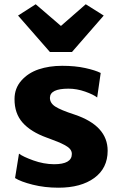

<svg xmlns="http://www.w3.org/2000/svg" viewBox="-20 -874 562 903"><path d="M64.9 -800.8 147.9 -854 266.6 -752 383.3 -854 467.8 -800.8 318.4 -629.4H214.8ZM50.8 -36.6 69.3 -151.4Q87.9 -137.2 136.5 -119.6Q185.1 -102.1 233.9 -101.6Q317.9 -101.6 317.9 -149.9Q317.9 -162.1 310.1 -172.1Q302.2 -182.1 285.9 -190.9Q269.5 -199.7 252.2 -206.8Q234.9 -213.9 208.5 -223.6Q203.1 -225.6 200.2 -226.6Q124.5 -253.9 86.2 -297.4Q47.9 -340.8 48.3 -408.2Q48.3 -458.5 80.3 -494.9Q112.3 -531.2 161.9 -547.9Q211.4 -564.5 272.5 -564.5Q333.5 -564.5 381.1 -554Q428.7 -543.5 453.6 -530.8L437 -415.5Q419.9 -429.2 380.6 -443.1Q341.3 -457 301.8 -457Q215.8 -457 214.8 -414.6Q214.4 -389.6 239.7 -373Q265.1 -356.4 331.1 -335Q486.3 -282.7 486.3 -165Q486.3 -83 423.6 -37.1Q360.8 8.8 254.9 8.8Q189.9 8.8 133.8 -5.4Q77.6 -19.5 50.8 -36.6Z"/></svg>

Font: HaufeMerriweatherSans
Style: Bold
Weight: 700
Designer: Eben Sorkin
Foundry: Eben Sorkin
Version: Version 1.56